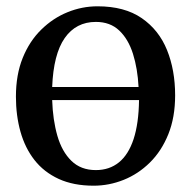

<svg xmlns="http://www.w3.org/2000/svg" viewBox="-20 -578 606 609"><path d="M277 11Q213 11 166.2 -10.5Q119.5 -32 89.5 -70.2Q59.5 -108.5 45 -160Q30.5 -211.5 30.5 -271.5Q30.5 -341 52 -394.2Q73.5 -447.5 110.8 -484Q148 -520.5 194 -539.2Q240 -558 289.5 -558Q375 -558 429.5 -520.5Q484 -483 509.8 -419.2Q535.5 -355.5 535.5 -275.5Q535.5 -206 514 -152.5Q492.5 -99 455.5 -62.5Q418.5 -26 372.2 -7.5Q326 11 277 11ZM284 -38.5Q327 -38.5 357.2 -63Q387.5 -87.5 403.8 -137Q420 -186.5 421 -260.5H145.5Q147.5 -197.5 162 -147.2Q176.5 -97 206.5 -67.8Q236.5 -38.5 284 -38.5ZM145.5 -302H419.5Q416.5 -360.5 401.8 -407.2Q387 -454 358.2 -481.2Q329.5 -508.5 284 -508.5Q221 -508.5 185.2 -457.2Q149.5 -406 145.5 -302Z"/></svg>

Font: Merriweather 48pt
Style: Regular
Weight: 400
Version: Version 2.100